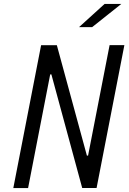

<svg xmlns="http://www.w3.org/2000/svg" viewBox="-20 -961 660 981"><path d="M48 0H123.5L236.5 -581H242.5L400 -0.5H473.5L615.5 -730.5H540L430 -166H424L270.5 -730H190ZM384 -822.5 514.5 -941H600L451 -822.5Z"/></svg>

Font: Monaspace Krypton Light
Style: Italic
Weight: 300
Italic angle: -11°
Designer: Riley Cran & the Lettermatic Team
Foundry: Lettermatic
Version: Version 1.101 (Monaspace Krypton)